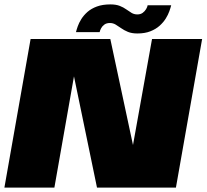

<svg xmlns="http://www.w3.org/2000/svg" viewBox="-32 -852 938 872"><path d="M-12 0H215L315.5 -570.5H290.5L408.5 0H767L886 -675H658.5L556.5 -107H590.5L469 -675H107ZM592 -700Q626 -700 650.8 -709.8Q675.5 -719.5 692.8 -735Q710 -750.5 720.8 -767.8Q731.5 -785 737.2 -801.2Q743 -817.5 745.5 -828H638.5Q637.5 -820.5 631.5 -810.5Q625.5 -800.5 615.8 -793.5Q606 -786.5 592 -786.5Q577.5 -786.5 566 -793.2Q554.5 -800 541.8 -809.2Q529 -818.5 512 -825.2Q495 -832 469.5 -832Q434 -832 408.2 -822.5Q382.5 -813 365.2 -797.8Q348 -782.5 337.2 -765.2Q326.5 -748 321 -732.2Q315.5 -716.5 313 -706H420.5Q422 -713.5 427 -723.2Q432 -733 441.8 -740.2Q451.5 -747.5 467 -747.5Q481.5 -747.5 493.5 -740.2Q505.5 -733 518.5 -723.8Q531.5 -714.5 549 -707.2Q566.5 -700 592 -700Z"/></svg>

Font: Anybody UltraCondensed Thin Black
Style: Italic
Weight: 900
Italic angle: -10°
Version: Version 1.111